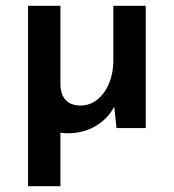

<svg xmlns="http://www.w3.org/2000/svg" viewBox="-20 -443 602 664"><path d="M484 -423V0H383L375 -74Q353 -32 310.5 -7Q268 18 213 18Q205 18 189 16V201H77V-423H189V-149Q192 -79 258 -78Q307 -78 339.5 -123Q372 -168 372 -236V-423Z"/></svg>

Font: Josefin Sans SemiBold
Style: Regular
Weight: 600
Designer: Santiago Orozco
Foundry: Typemade
Version: Version 2.000